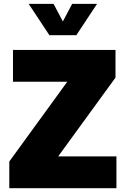

<svg xmlns="http://www.w3.org/2000/svg" viewBox="-20 -997 666 1017"><path d="M596.7 0H29.3V-141.6L336.4 -564H48.8V-732.4H591.8V-585.9L288.1 -168.5H596.7ZM384.3 -810.5H241.7L131.8 -976.6H263.7L313 -883.3L362.3 -976.6H494.1Z"/></svg>

Font: Kumbh Sans Black
Style: Regular
Weight: 900
Version: Version 1.005